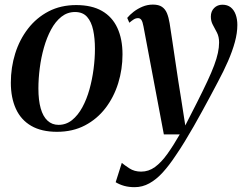

<svg xmlns="http://www.w3.org/2000/svg" viewBox="-20 -548 1036 815"><path d="M303.5 -526.5Q369.5 -526.5 413 -501.5Q456.5 -476.5 478.2 -429.5Q500 -382.5 500 -317Q500 -254 481.8 -195Q463.5 -136 428 -89.5Q392.5 -43 340.8 -15.8Q289 11.5 222 11.5Q156 11.5 112.5 -13.8Q69 -39 47.5 -86Q26 -133 26 -197Q26 -261.5 44.5 -320.8Q63 -380 99 -426.5Q135 -473 186.5 -499.8Q238 -526.5 303.5 -526.5ZM298.5 -497Q266 -497 240.5 -476.8Q215 -456.5 196.8 -422.5Q178.5 -388.5 166.5 -346.2Q154.5 -304 148.8 -259Q143 -214 143 -172.5Q143 -122.5 152.8 -88Q162.5 -53.5 181.8 -35.8Q201 -18 228.5 -18Q260.5 -18 285.8 -38.2Q311 -58.5 329.5 -92.5Q348 -126.5 359.8 -168.8Q371.5 -211 377.2 -255.2Q383 -299.5 383 -340.5Q383 -385 375.5 -420.2Q368 -455.5 349.8 -476.2Q331.5 -497 298.5 -497ZM589 -436Q585.5 -455.5 580.2 -463.2Q575 -471 566 -471Q556.5 -471 548 -465.8Q539.5 -460.5 529 -451.5L520 -472Q530.5 -485 547.2 -498Q564 -511 585 -519.8Q606 -528.5 629 -528.5Q653.5 -528.5 667.5 -519Q681.5 -509.5 688.8 -491.8Q696 -474 700 -449.5Q705.5 -413 711.8 -372.2Q718 -331.5 724.2 -288.5Q730.5 -245.5 737 -203Q743.5 -160.5 750 -121.5L766.5 -15.5L817 -114.5Q842.5 -165 860.2 -203Q878 -241 889 -270.5Q900 -300 905 -323.5Q910 -347 910 -367.5Q910 -392 901 -409.5Q892 -427 883.5 -442.5Q875 -458 875 -477.5Q875 -500 889 -514Q903 -528 924 -528Q945.5 -528 959.5 -516.8Q973.5 -505.5 980.5 -486Q987.5 -466.5 987.5 -442Q987.5 -408 977 -369.5Q966.5 -331 948 -288.5Q929.5 -246 905 -200.5Q889.5 -171 872.8 -139.8Q856 -108.5 838.2 -76Q820.5 -43.5 802 -11.2Q783.5 21 764.5 52.2Q745.5 83.5 725.5 112.5Q698.5 153.5 671 183.8Q643.5 214 614 230.2Q584.5 246.5 551.5 246.5Q527 246.5 507.2 241Q487.5 235.5 471 225.5L497 143.5Q508.5 153 529.5 166.8Q550.5 180.5 579 180.5Q611 180.5 637.8 161Q664.5 141.5 690 106Q715.5 70.5 743 22.5H675.5Z"/></svg>

Font: Merriweather 120pt Medium
Style: Italic
Weight: 500
Italic angle: -7.8°
Version: Version 2.101